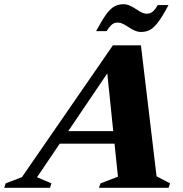

<svg xmlns="http://www.w3.org/2000/svg" viewBox="-94 -890 868 910"><path d="M160 -209 179.5 -268.5H508L488.5 -209ZM648 -54.5 712 -21 705 0H375L382.5 -21L465 -52.5L411 -575.5L439.5 -579L81.5 -50L149.5 -21L143 0H-74L-67 -21L10 -50.5L441 -675H574ZM704.5 -866Q677 -813.5 656.2 -786Q635.5 -758.5 616.8 -748.5Q598 -738.5 575.5 -738.5Q559 -738.5 544.2 -745.2Q529.5 -752 516 -761Q502.5 -770 489.5 -776.5Q476.5 -783 463.5 -783Q454.5 -783 446.8 -780Q439 -777 430.5 -768.2Q422 -759.5 411.5 -742.5H361.5Q389.5 -795 409.8 -822.5Q430 -850 449 -860Q468 -870 490.5 -870Q507 -870 521.8 -863.2Q536.5 -856.5 549.8 -847.5Q563 -838.5 576 -831.8Q589 -825 602.5 -825Q611.5 -825 619.2 -828.2Q627 -831.5 635.5 -840.2Q644 -849 654 -866Z"/></svg>

Font: Newsreader 24pt ExtraBold
Style: Italic
Weight: 800
Italic angle: -17°
Designer: Hugues Gentile
Foundry: Production Type
Version: Version 1.003